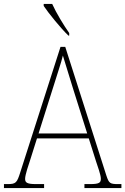

<svg xmlns="http://www.w3.org/2000/svg" viewBox="-23 -951 634 971"><path d="M323 -771H327V-784C300 -822 261 -886 241 -931H198V-921C221 -886 285 -807 323 -771ZM-3 0H200V-20H158C111 -20 104 -29 104 -47C104 -67 122 -119 129 -140L164 -251H426L463 -134C470 -113 487 -66 487 -48C487 -28 481 -20 433 -20H404V0H591V-20H575C533 -20 528 -24 515 -63L307 -714H283L80 -81C63 -27 58 -20 16 -20H-3ZM172 -276 247 -513C262 -563 288 -638 295 -670C307 -631 328 -563 347 -501L418 -276Z"/></svg>

Font: Noto Serif Devanagari SemiCondensed Thin
Style: Regular
Weight: 100
Width: 4
Designer: Universal Thirst, Indian Type Foundry and the Monotype Design Team
Foundry: Monotype Imaging Inc.
Version: Version 2.004